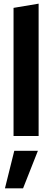

<svg xmlns="http://www.w3.org/2000/svg" viewBox="-20 -743 284 1049"><path d="M54 0V-700L191 -723V0ZM7 286 58 81H187L106 286Z"/></svg>

Font: Red Hat Display ExtraBold
Style: Regular
Weight: 800
Designer: Pentagram, MCKL
Foundry: Pentagram, MCKL
Version: Version 1.023